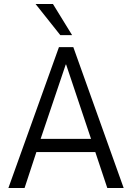

<svg xmlns="http://www.w3.org/2000/svg" viewBox="-20 -941 661 961"><path d="M22 0 275 -705H347L599 0H517L450 -201L484 -180H136L169 -201L103 0ZM309 -618 178 -230 163 -246H457L441 -230L311 -618ZM282 -765 158 -921H245L341 -765Z"/></svg>

Font: Nunito Sans 10pt Condensed
Style: Regular
Weight: 400
Width: 3
Designer: Vernon Adams
Foundry: Vernon Adams
Version: Version 3.101;gftools[0.9.27]